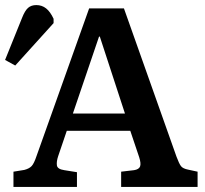

<svg xmlns="http://www.w3.org/2000/svg" viewBox="-44 -736 807 756"><path d="M9 0V-60L52 -67Q71 -72 80.5 -82Q90 -92 100 -122L307 -703H444L651 -119Q661 -92 668.5 -82Q676 -72 697 -68L734 -60V0H433V-60L484 -66Q503 -69 507.5 -80.5Q512 -92 504 -117L469 -221H219L185 -121Q178 -100 180 -85Q182 -70 209 -66L259 -58V0ZM243 -289H448L349 -592H346ZM16 -478 -24 -500 43 -666Q54 -694 66.5 -705Q79 -716 99 -716Q121 -716 137.5 -703Q154 -690 167 -662V-645Z"/></svg>

Font: Literata 18pt SemiBold
Style: Regular
Weight: 600
Designer: Latin by Veronika Burian and Jose Scaglione. Greek by Irene Vlachou. Cyrillic by Vera Evstafieva.
Foundry: TypeTogether
Version: Version 3.103;gftools[0.9.29]